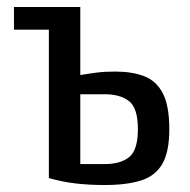

<svg xmlns="http://www.w3.org/2000/svg" viewBox="-20 -520 545 550"><path d="M280 10Q235 10 196.5 5.5Q158 1 120 -10V-435H20V-500H210V-305Q233 -309 256.5 -312Q280 -315 310 -315Q358 -315 392.5 -302Q427 -289 446 -253.5Q465 -218 465 -150Q465 -85 445 -50.5Q425 -16 384 -3Q343 10 280 10ZM210 -50H280Q325 -50 350 -70Q375 -90 375 -150Q375 -210 350 -230Q325 -250 280 -250H210Z"/></svg>

Font: Cuprum
Style: Regular
Weight: 400
Designer: Jovanny Lemonad
Foundry: Jovanny Lemonad
Version: Version 3.000